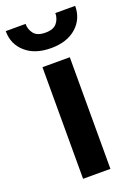

<svg xmlns="http://www.w3.org/2000/svg" viewBox="-172 -795 612 854"><g transform="rotate(-20 133.5 -367.5)"><path d="M197.3 -528.3V0H67.9V-528.3ZM204.1 -734.9H297.9Q297.9 -672.9 253.7 -633.8Q209.5 -594.7 133.8 -594.7Q58.1 -594.7 13.7 -633.8Q-30.8 -672.9 -30.8 -734.9H63Q63 -708.5 79.1 -688.2Q95.2 -668 133.8 -668Q171.9 -668 188 -688.2Q204.1 -708.5 204.1 -734.9Z"/></g></svg>

Font: Vazirmatn UI FD SemiBold
Style: Regular
Weight: 600
Designer: Saber Rastikerdar
Foundry: Saber Rastikerdar
Version: Version 33.003